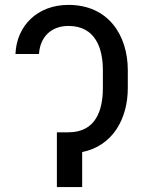

<svg xmlns="http://www.w3.org/2000/svg" viewBox="-20 -757 580 777"><path d="M257.1 -221.6H210.2V0H312.5V-141.7C436.8 -166.5 497.2 -277 497.2 -400.6V-473C497.2 -613.6 419 -737.2 257.1 -737.2C130.7 -737.2 46.9 -652 42.6 -538.4H137.8C142 -606.5 186.1 -652 257.1 -652C366.5 -652 396.3 -561.1 396.3 -473V-400.6C396.3 -311.1 367.9 -221.6 257.1 -221.6Z"/></svg>

Font: Margiela Sans
Style: Regular
Weight: 400
Designer: Stefan Endress, Andreas Faust
Version: Version 1.100;FEAKit 1.0